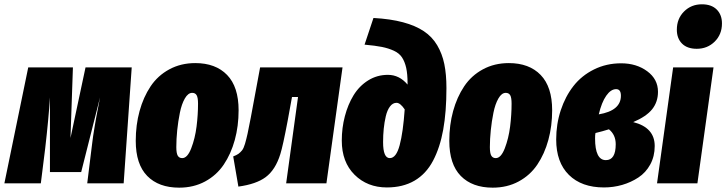

<svg xmlns="http://www.w3.org/2000/svg" viewBox="-50 -845 3348 885"><path d="M557.1 -534.2 520 0H352.1L372.1 -162.1Q374 -177.7 376 -192.9Q377.9 -208 379.4 -218.5Q380.9 -229 383.8 -246.1Q386.7 -263.2 387.7 -270.3Q388.7 -277.3 392.6 -298.8Q396.5 -320.3 397.7 -326.2Q398.9 -332 404.3 -360.1Q409.7 -388.2 411.1 -396L324.2 -51.8H180.2V-396Q174.3 -299.3 158.2 -160.2L138.2 0H-29.8L80.1 -534.2H286.1L274.9 -209L344.2 -534.2Z M775.9 20Q681.6 20 628.7 -33.9Q575.7 -87.9 575.7 -195.8Q575.7 -269 593.3 -333Q610.8 -397 644 -446.8Q677.2 -496.6 730.5 -525.4Q783.7 -554.2 850.1 -554.2Q943.8 -554.2 996.8 -499.5Q1049.8 -444.8 1049.8 -336.9Q1049.8 -263.7 1032.2 -199.7Q1014.6 -135.7 981.4 -86.4Q948.2 -37.1 895.3 -8.5Q842.3 20 775.9 20ZM790 -116.2Q814 -116.2 831.5 -161.6Q849.1 -207 856 -261.7Q862.8 -316.4 862.8 -367.2Q862.8 -395 856.4 -406Q850.1 -417 835.9 -417Q816.9 -417 802 -391.1Q787.1 -365.2 779.1 -325.2Q771 -285.2 766.8 -244.4Q762.7 -203.6 762.7 -167Q762.7 -138.7 769.3 -127.4Q775.9 -116.2 790 -116.2Z M1528.8 -534.2 1454.6 0H1269L1323.7 -397.9H1295.9L1275.9 -288.1Q1253.9 -171.9 1242.2 -134.8Q1219.7 -62 1174.3 -28.3Q1130.9 3.9 1048.8 15.1L1024.9 -124Q1040.5 -129.9 1049.1 -136Q1057.6 -142.1 1065.4 -151.6Q1073.2 -161.1 1079.3 -182.1Q1085.4 -203.1 1091.1 -228.8Q1096.7 -254.4 1106 -303.2L1148.9 -534.2Z M1733.4 19Q1643.1 19 1584.2 -39.6Q1525.4 -98.1 1525.4 -196.8Q1525.4 -255.4 1539.6 -309.3Q1553.7 -363.3 1579.8 -406Q1606 -448.7 1647 -474.4Q1688 -500 1737.8 -500Q1791 -500 1828.6 -455.1V-460.9Q1828.6 -503.9 1822.3 -532.2Q1815.9 -560.5 1803.2 -580.1Q1790.5 -599.6 1765.6 -611.1Q1740.7 -622.6 1710.2 -628.7Q1679.7 -634.8 1630.4 -639.2L1671.4 -762.2Q1750 -757.8 1807.4 -742.4Q1864.7 -727.1 1903.3 -701.4Q1941.9 -675.8 1965.1 -636.5Q1988.3 -597.2 1998 -549.8Q2007.8 -502.4 2007.8 -439Q2007.8 -329.6 1992.9 -247.1Q1978 -164.6 1946 -104Q1914.1 -43.5 1860.6 -12.2Q1807.1 19 1733.4 19ZM1746.6 -116.2Q1776.4 -116.2 1792.2 -175.8Q1808.1 -235.4 1815.4 -340.8Q1794.9 -371.1 1777.8 -371.1Q1760.3 -371.1 1747.6 -354.2Q1734.9 -337.4 1728.3 -309.3Q1721.7 -281.2 1718.8 -251.7Q1715.8 -222.2 1715.8 -189.9Q1715.8 -116.2 1746.6 -116.2Z M2221.2 20Q2127 20 2074 -33.9Q2021 -87.9 2021 -195.8Q2021 -269 2038.6 -333Q2056.2 -397 2089.4 -446.8Q2122.6 -496.6 2175.8 -525.4Q2229 -554.2 2295.4 -554.2Q2389.2 -554.2 2442.1 -499.5Q2495.1 -444.8 2495.1 -336.9Q2495.1 -263.7 2477.5 -199.7Q2460 -135.7 2426.8 -86.4Q2393.6 -37.1 2340.6 -8.5Q2287.6 20 2221.2 20ZM2235.4 -116.2Q2259.3 -116.2 2276.9 -161.6Q2294.4 -207 2301.3 -261.7Q2308.1 -316.4 2308.1 -367.2Q2308.1 -395 2301.8 -406Q2295.4 -417 2281.2 -417Q2262.2 -417 2247.3 -391.1Q2232.4 -365.2 2224.4 -325.2Q2216.3 -285.2 2212.2 -244.4Q2208 -203.6 2208 -167Q2208 -138.7 2214.6 -127.4Q2221.2 -116.2 2235.4 -116.2Z M2813 -553.2Q2883.8 -553.2 2933.3 -516.6Q2982.9 -480 2982.9 -421.9Q2982.9 -375.5 2956.3 -341.8Q2929.7 -308.1 2868.7 -282.2Q2967.8 -257.3 2967.8 -171.9Q2967.8 -124.5 2947.3 -86.9Q2926.8 -49.3 2892.6 -26.9Q2858.4 -4.4 2817.9 7.3Q2777.3 19 2733.9 19Q2630.9 19 2572.3 -38.8Q2513.7 -96.7 2513.7 -202.1Q2513.7 -272.9 2534.7 -336.7Q2555.7 -400.4 2593.3 -448.5Q2630.9 -496.6 2688 -524.9Q2745.1 -553.2 2813 -553.2ZM2790 -434.1Q2765.6 -434.1 2744.4 -403.8Q2723.1 -373.5 2710 -317.9Q2812 -335 2812 -403.8Q2812 -434.1 2790 -434.1ZM2756.8 -249Q2727.5 -239.7 2694.8 -231.9Q2692.9 -224.1 2692.9 -207Q2692.9 -106.9 2742.7 -106.9Q2788.1 -106.9 2788.1 -180.2Q2788.1 -223.6 2756.8 -249Z M3161.6 -620.1Q3117.7 -620.1 3093.8 -644Q3069.8 -668 3069.8 -708Q3069.8 -758.8 3103 -792Q3136.2 -825.2 3185.5 -825.2Q3229.5 -825.2 3253.7 -801Q3277.8 -776.9 3277.8 -736.8Q3277.8 -686.5 3244.4 -653.3Q3210.9 -620.1 3161.6 -620.1ZM3238.8 -534.2 3164.6 0H2978.5L3052.7 -534.2Z"/></svg>

Font: Fira Sans Compressed Heavy
Style: Italic
Weight: 900
Width: 3
Italic angle: -8°
Designer: Carrois Corporate & Edenspiekermann AG
Foundry: Carrois Corporate GbR & Edenspiekermann AG
Version: Version 4.203;PS 004.203;hotconv 1.0.88;makeotf.lib2.5.64775